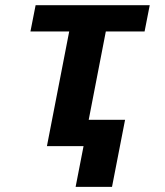

<svg xmlns="http://www.w3.org/2000/svg" viewBox="-20 -567 642 745"><path d="M273.4 158.2H414.6L465.3 -102.1H324.2L390.6 -444.8H541L561 -546.9H118.2L98.1 -444.8H248.5L162.1 0H304.2Z"/></svg>

Font: Hack
Style: Bold Oblique
Weight: 700
Italic angle: -12°
Monospace: yes
Designer: Christopher Simpkins
Foundry: Christopher Simpkins
Version: Version 2.010